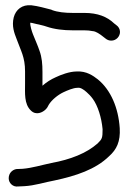

<svg xmlns="http://www.w3.org/2000/svg" viewBox="-20 -696 491 728"><path d="M275 -363C284 -365 297 -357 308 -347C316 -340 324 -332 332 -321C351 -295 365 -250 369 -206C369 -172 367 -169 350 -152C308 -115 247 -91 175 -78C137 -70 102 -59 66 -56L43 -55H42C26 -52 13 -39 13 -20C13 -2 29 14 49 11L71 10C112 8 149 -5 188 -12C267 -29 342 -53 394 -104C422 -129 437 -159 434 -210C429 -287 400 -355 351 -395C333 -409 308 -427 271 -425C243 -425 210 -412 191 -403C173 -395 157 -385 141 -371V-423C141 -453 139 -478 130 -503C123 -524 114 -543 105 -566C101 -576 93 -601 95 -610C98 -610 106 -608 118 -605C130 -602 143 -600 157 -595C186 -585 221 -581 256 -581H300C312 -581 322 -580 331 -578H332C344 -577 360 -566 371 -557L380 -550C387 -544 395 -542 402 -542C421 -542 435 -558 435 -575C435 -586 429 -595 422 -600L413 -607C386 -633 350 -647 300 -647H256C226 -647 198 -650 177 -658H176V-659C152 -665 125 -673 99 -676H98C64 -679 40 -660 32 -630C24 -597 34 -571 43 -548C59 -503 75 -480 75 -425V-380C75 -343 71 -302 97 -277C117 -257 142 -270 153 -281C159 -287 161 -291 165 -299C176 -317 199 -336 220 -346C235 -353 258 -363 273 -363Z"/></svg>

Font: Stray Cat
Style: ExBd
Weight: 800
Version: Version 1.0